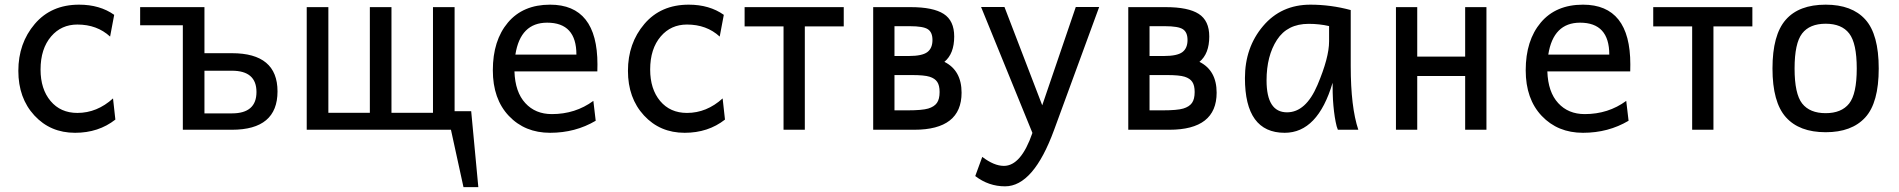

<svg xmlns="http://www.w3.org/2000/svg" viewBox="-20 -542 7934 802"><path d="M293.5 12.7Q190.4 12.7 123.5 -59.8Q56.6 -132.3 56.6 -246.1Q56.6 -361.3 125.2 -441.9Q193.8 -522.5 310.5 -522.5Q397 -522.5 457 -480L439.9 -389.2Q385.3 -439.5 303.2 -439.5Q236.3 -439.5 193.8 -390.1Q149.4 -338.4 149.4 -251.5Q149.4 -169.9 191.2 -120.1Q232.9 -70.3 303.2 -70.3Q385.3 -70.3 452.1 -130.9L461.9 -42.5Q391.6 12.7 293.5 12.7Z M748.5 -226.6V-436.5H565.4V-512.2H834V-226.6ZM948.7 0H743.7V-512.2H834V-319.8H948.7Q1139.2 -319.8 1139.2 -160.2Q1139.2 0 948.7 0ZM948.7 -68.4Q1051.3 -68.4 1051.3 -157.7Q1051.3 -246.6 948.7 -246.6H834V-68.4Z M1261.2 0V-512.2H1351.6V-70.8H1524.9V-512.2H1615.2V-70.8H1788.6V-512.2H1878.9V0ZM1978 239.7H1916L1846.7 -77.6H1948.2Z M2277.8 12.7Q2172.4 12.7 2105.5 -57.9Q2038.6 -128.4 2038.6 -248.5Q2038.6 -373 2101.6 -447.8Q2164.6 -522.5 2277.8 -522.5Q2475.6 -522.5 2475.6 -272.9Q2475.6 -250.5 2475.1 -243.7H2128.9Q2131.8 -157.2 2174.3 -111.3Q2216.3 -65.4 2285.2 -65.4Q2383.3 -65.4 2458.5 -120.6L2468.3 -37.6Q2383.3 12.7 2277.8 12.7ZM2387.7 -314Q2387.7 -447.3 2265.6 -447.3Q2153.8 -447.3 2132.8 -314Z M2839.8 12.7Q2736.8 12.7 2669.9 -59.8Q2603 -132.3 2603 -246.1Q2603 -361.3 2671.6 -441.9Q2740.2 -522.5 2856.9 -522.5Q2943.4 -522.5 3003.4 -480L2986.3 -389.2Q2931.6 -439.5 2849.6 -439.5Q2782.7 -439.5 2740.2 -390.1Q2695.8 -338.4 2695.8 -251.5Q2695.8 -169.9 2737.5 -120.1Q2779.3 -70.3 2849.6 -70.3Q2931.6 -70.3 2998.5 -130.9L3008.3 -42.5Q2938 12.7 2839.8 12.7Z M3341.8 0H3252.9V-431.6H3090.3V-512.2H3504.4V-431.6H3341.8Z M3798.8 0H3627.4V-512.2H3784.2Q3877.9 -512.2 3921.9 -483.9Q3965.8 -455.6 3965.8 -389.6Q3965.8 -317.4 3924.8 -283.7Q3996.6 -247.6 3996.6 -154.8Q3996.6 0 3798.8 0ZM3776.9 -308.1Q3831.5 -308.1 3853.3 -324.2Q3875 -340.3 3875 -375Q3875 -407.2 3855.7 -419.9Q3836.4 -432.6 3780.3 -432.6H3716.3V-308.1ZM3771.5 -81.1Q3832 -81.1 3857.2 -88.6Q3882.3 -96.2 3893.6 -112.1Q3904.8 -127.9 3904.8 -157.7Q3904.8 -185.1 3895 -199.7Q3885.3 -214.4 3863.3 -221.4Q3841.3 -228.5 3788.1 -228.5H3716.3V-81.1Z M4178.2 236.3Q4109.4 236.3 4053.7 193.4L4083 113.3Q4132.3 150.9 4173.3 150.9Q4245.1 150.9 4292.5 13.2L4078.1 -512.7H4175.8L4333.5 -102.1L4473.6 -512.7H4571.3L4383.3 0Q4296.9 236.3 4178.2 236.3Z M4864.3 0H4692.9V-512.2H4849.6Q4943.4 -512.2 4987.3 -483.9Q5031.2 -455.6 5031.2 -389.6Q5031.2 -317.4 4990.2 -283.7Q5062 -247.6 5062 -154.8Q5062 0 4864.3 0ZM4842.3 -308.1Q4897 -308.1 4918.7 -324.2Q4940.4 -340.3 4940.4 -375Q4940.4 -407.2 4921.1 -419.9Q4901.9 -432.6 4845.7 -432.6H4781.7V-308.1ZM4836.9 -81.1Q4897.5 -81.1 4922.6 -88.6Q4947.8 -96.2 4959 -112.1Q4970.2 -127.9 4970.2 -157.7Q4970.2 -185.1 4960.4 -199.7Q4950.7 -214.4 4928.7 -221.4Q4906.7 -228.5 4853.5 -228.5H4781.7V-81.1Z M5356 -72.8Q5434.6 -72.8 5483.2 -187Q5531.7 -301.3 5531.7 -369.1V-433.1Q5491.2 -442.4 5446.3 -442.4Q5357.4 -442.4 5314 -375.5Q5270.5 -308.6 5270.5 -206.1Q5270.5 -72.8 5356 -72.8ZM5346.2 12.7Q5180.2 12.7 5180.2 -215.8Q5180.2 -343.8 5255.9 -433.1Q5331.5 -522.5 5453.6 -522.5Q5538.6 -522.5 5622.1 -500V-266.1Q5622.1 -94.7 5653.8 0H5568.4Q5563 -12.2 5559.1 -33.2Q5551.3 -72.3 5547.9 -125.5Q5546.4 -149.4 5546.4 -196.3Q5484.4 12.7 5346.2 12.7Z M6189 0H6100.1V-224.6H5899.9V0H5811V-512.2H5899.9V-305.7H6100.1V-512.2H6189Z M6592.3 12.7Q6486.8 12.7 6419.9 -57.9Q6353 -128.4 6353 -248.5Q6353 -373 6416 -447.8Q6479 -522.5 6592.3 -522.5Q6790 -522.5 6790 -272.9Q6790 -250.5 6789.6 -243.7H6443.4Q6446.3 -157.2 6488.8 -111.3Q6530.8 -65.4 6599.6 -65.4Q6697.8 -65.4 6772.9 -120.6L6782.7 -37.6Q6697.8 12.7 6592.3 12.7ZM6702.1 -314Q6702.1 -447.3 6580.1 -447.3Q6468.3 -447.3 6447.3 -314Z M7137.2 0H7048.3V-431.6H6885.7V-512.2H7299.8V-431.6H7137.2Z M7606 10.3Q7495.6 10.3 7439.7 -52.5Q7383.8 -115.2 7383.8 -255.9Q7383.8 -396 7439 -459.2Q7494.1 -522.5 7606 -522.5Q7715.8 -522.5 7771.7 -460.4Q7827.6 -398.4 7827.6 -255.9Q7827.6 -112.8 7771.2 -51.3Q7714.8 10.3 7606 10.3ZM7606 -69.3Q7671.9 -69.3 7703.9 -109.4Q7735.8 -149.4 7735.8 -255.9Q7735.8 -361.3 7704.3 -402.1Q7672.9 -442.9 7606 -442.9Q7539.1 -442.9 7507.6 -402.1Q7476.1 -361.3 7476.1 -255.9Q7476.1 -149.9 7507.8 -109.6Q7539.6 -69.3 7606 -69.3Z"/></svg>

Font: Cadman
Style: Regular
Weight: 400
Designer: Paul James MIller
Foundry: High-Logic / Made with FontCreator
Version: Version 2.114;March 28, 2021;FontCreator 13.0.0.2683 64-bit